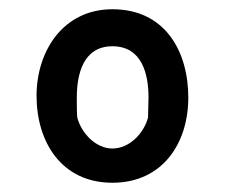

<svg xmlns="http://www.w3.org/2000/svg" viewBox="-20 -734 497 415"><path d="M59 -527C59 -427 113 -339 223 -339C331 -339 387 -424 387 -523C387 -623 337 -714 223 -714C116 -714 59 -623 59 -527ZM147 -480C146 -486 146 -517 146 -523C146 -574 160 -634 223 -634C287 -634 301 -574 301 -523C301 -517 300 -486 300 -480C291 -446 260 -413 223 -413C187 -413 156 -446 147 -480Z"/></svg>

Font: Asimov Print
Style: Regular
Weight: 500
Designer: Google
Version: Version 2.000980: 2014